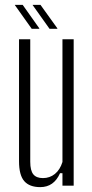

<svg xmlns="http://www.w3.org/2000/svg" viewBox="-20 -761 378 787"><path d="M145 6Q101 6 79.5 -18.5Q58 -43 58 -100V-600H104V-98Q104 -62 116.5 -46.5Q129 -31 156 -31Q184 -31 205 -48Q226 -65 236 -97V-600H282V0H236V-51H226Q201 6 145 6ZM110 -643 41 -740V-741H73L141 -645V-643ZM114 -740V-741H146L215 -645V-643H183Z"/></svg>

Font: Big Shoulders Display Light
Style: Regular
Weight: 300
Designer: Patric King
Foundry: XO Type Co
Version: Version 1.000; ttfautohint (v1.8.2)